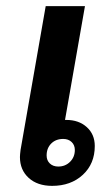

<svg xmlns="http://www.w3.org/2000/svg" viewBox="-20 -596 366 626"><path d="M289 -120Q289 -62 250 -26Q211 10 150 10Q102 10 73.5 -16Q45 -42 45 -84Q45 -91 47 -107L129 -576H257L192 -205H196Q237 -205 263 -181.5Q289 -158 289 -120ZM224 -107Q224 -123 213.5 -133Q203 -143 186 -143Q162 -143 147 -128Q132 -113 132 -89Q132 -73 142.5 -63Q153 -53 170 -53Q193 -53 208.5 -68.5Q224 -84 224 -107Z"/></svg>

Font: Sarabun
Style: Bold Italic
Weight: 700
Italic angle: -10°
Designer: Suppakit Chalermlarp | Katatrad Co.,Ltd.
Foundry: Cadson Demak Co.,Ltd.
Version: Version 1.000; ttfautohint (v1.6)